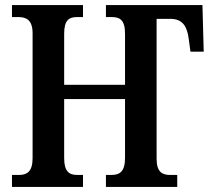

<svg xmlns="http://www.w3.org/2000/svg" viewBox="-20 -734 831 754"><path d="M27 0H306V-47H283C252 -47 232 -60 232 -113V-345H471V-114C471 -60 450 -47 418 -47H396V0H676V-47H647C617 -47 595 -59 595 -110V-660H649C698 -660 715 -629 721 -582L728 -531H780L775 -714H396V-667H418C451 -667 471 -656 471 -601V-401H232V-602C232 -656 252 -667 283 -667H306V-714H27V-667H52C83 -667 108 -656 108 -603V-113C108 -60 86 -47 55 -47H27Z"/></svg>

Font: Noto Serif Condensed Semi
Style: Regular
Weight: 600
Width: 3
Designer: Monotype Design Team
Foundry: Monotype Imaging Inc.
Version: Version 1.002